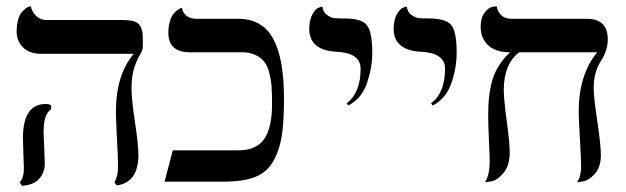

<svg xmlns="http://www.w3.org/2000/svg" viewBox="-20 -580 1998 613"><path d="M119.1 -159.2Q119.1 -150.4 121.1 -109.1Q123 -67.9 123 -58.1Q123 -28.3 104.5 -8.5Q85.9 11.2 49.8 13.2L43 2Q56.2 -13.2 56.2 -41Q56.2 -49.8 54.7 -88.9Q53.2 -127.9 53.2 -138.2Q53.2 -248 126 -248Q135.7 -248 143.1 -244.1V-231Q119.1 -216.3 119.1 -159.2ZM399.9 -295.9Q399.9 -262.7 410.9 -190.4Q421.9 -118.2 421.9 -85Q421.9 2 353 12.2L345.2 2Q357.4 -19 356.9 -48.8Q356.9 -69.8 353.5 -136Q350.1 -202.1 350.1 -223.1Q350.1 -341.3 407.2 -408.2H111.8Q74.7 -408.2 54 -428.2Q33.2 -448.2 33.2 -479Q33.2 -500 37.6 -516.1Q42 -532.2 48.6 -540Q55.2 -547.9 62 -553Q68.8 -558.1 73.7 -559.1L78.1 -560.1Q82 -542 95.5 -529.1Q108.9 -516.1 127 -516.1H373Q411.1 -516.1 423.6 -502.4Q436 -488.8 436 -458V-434.1Q436 -418.9 427 -405Q418 -391.1 408.9 -365Q399.9 -338.9 399.9 -295.9Z M848.6 -248Q848.6 -280.3 847.2 -301.8Q845.7 -323.2 840.1 -346.2Q834.5 -369.1 824 -382.6Q813.5 -396 795.4 -404.5Q777.3 -413.1 752.4 -413.1H586.4Q517.6 -413.1 517.6 -475.1Q517.6 -495.1 522 -510.5Q526.4 -525.9 532.5 -533.9Q538.6 -542 545.2 -546.9Q551.8 -551.8 556.2 -553.7L560.5 -555.2Q568.4 -520 608.4 -520H740.7Q816.9 -520 851.8 -457Q886.7 -394 886.7 -265.1Q886.7 -190.9 879.6 -146Q872.6 -101.1 852.5 -65.4Q832.5 -29.8 794.4 -14.9Q756.3 0 694.3 0H505.4L531.7 -100.1H741.7Q798.8 -100.1 823.7 -136.5Q848.6 -172.9 848.6 -248Z M1092.3 -243.2 1086.4 -250Q1131.3 -283.2 1131.3 -360.8Q1131.3 -411.6 1052.2 -415Q1011.2 -417 989.3 -435.5Q967.3 -454.1 967.3 -486.8Q967.3 -516.6 977.8 -534.9Q988.3 -553.2 999 -556.2L1009.3 -559.1Q1011.2 -541 1024.4 -532Q1037.6 -522.9 1048.6 -522Q1059.6 -521 1080.6 -521Q1133.8 -521 1151.1 -500Q1168.5 -479 1168.5 -411.1Q1168.5 -364.3 1151.9 -315.2Q1135.3 -266.1 1092.3 -243.2Z M1361.8 -243.2 1356 -250Q1400.9 -283.2 1400.9 -360.8Q1400.9 -411.6 1321.8 -415Q1280.8 -417 1258.8 -435.5Q1236.8 -454.1 1236.8 -486.8Q1236.8 -516.6 1247.3 -534.9Q1257.8 -553.2 1268.6 -556.2L1278.8 -559.1Q1280.8 -541 1293.9 -532Q1307.1 -522.9 1318.1 -522Q1329.1 -521 1350.1 -521Q1403.3 -521 1420.7 -500Q1438 -479 1438 -411.1Q1438 -364.3 1421.4 -315.2Q1404.8 -266.1 1361.8 -243.2Z M1875.5 -298.8Q1875.5 -270 1887 -193.1Q1898.4 -116.2 1898.4 -85Q1898.4 -46.9 1879.4 -25.4Q1860.4 -3.9 1841.3 -1L1822.3 2Q1835.4 -17.1 1835.4 -48.8Q1835.4 -69.8 1831.5 -136Q1827.6 -202.1 1827.6 -223.1Q1827.6 -341.3 1886.7 -413.1H1637.7Q1588.9 -376 1588.4 -293.9Q1588.4 -263.2 1597.9 -193.6Q1607.4 -124 1607.4 -92.8Q1607.4 -51.8 1587.4 -27.8Q1567.4 -3.9 1547.9 -1L1528.3 2Q1543.5 -20 1543.5 -67.9Q1543.5 -80.1 1541 -131.6Q1538.6 -183.1 1538.6 -214.8Q1538.6 -281.7 1553 -327.9Q1567.4 -374 1608.4 -413.1Q1562.5 -413.1 1538.6 -435.5Q1514.6 -458 1514.6 -494.1Q1514.6 -522.9 1527.1 -539.6Q1539.6 -556.2 1552.7 -558.1L1565.4 -560.1Q1574.2 -520 1613.3 -520H1853.5Q1920.4 -520 1920.4 -454.1Q1920.4 -418.9 1897.9 -384.3Q1875.5 -349.6 1875.5 -298.8Z"/></svg>

Font: Linux Libertine Display
Style: Regular
Weight: 400
Designer: Philipp H. Poll
Foundry: Philipp H. Poll
Version: Version 5.0.9